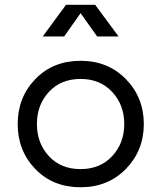

<svg xmlns="http://www.w3.org/2000/svg" viewBox="-20 -770 677 805"><path d="M317.9 -515.1Q433.1 -515.1 508.1 -438Q583 -360.8 583 -250Q583 -139.2 508.1 -62Q433.1 15.1 317.9 15.1Q201.7 15.1 127.9 -61.5Q54.2 -138.2 54.2 -250Q54.2 -361.8 128.2 -438.5Q202.1 -515.1 317.9 -515.1ZM317.9 -61Q399.9 -61 450.4 -115.5Q501 -169.9 501 -250Q501 -330.1 450.4 -384.5Q399.9 -439 317.9 -439Q234.9 -439 184.8 -384.5Q134.8 -330.1 134.8 -250Q134.8 -169.9 184.8 -115.5Q234.9 -61 317.9 -61ZM159.2 -617.2 256.8 -750H378.9L477.1 -617.2H387.2L317.9 -714.8L249 -617.2Z"/></svg>

Font: Carme
Style: Regular
Weight: 400
Version: 1.000